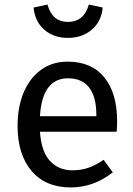

<svg xmlns="http://www.w3.org/2000/svg" viewBox="-20 -809 584 841"><path d="M491 -232H155Q161 -145 199 -104Q237 -63 297 -63Q335 -63 367 -74Q399 -85 434 -109L474 -54Q390 12 290 12Q180 12 118.5 -60Q57 -132 57 -258Q57 -340 83.5 -403.5Q110 -467 159.5 -503Q209 -539 276 -539Q381 -539 437 -470Q493 -401 493 -279Q493 -256 491 -232ZM402 -306Q402 -384 371 -425Q340 -466 278 -466Q165 -466 155 -300H402ZM127 -776 188 -789Q209 -713 277 -713Q348 -713 369 -789L430 -776Q424 -714 381.5 -678.5Q339 -643 277 -643Q216 -643 174.5 -678.5Q133 -714 127 -776Z"/></svg>

Font: FiraGO
Style: Regular
Weight: 400
Designer: bBox Type
Foundry: bBox Type GmbH
Version: Version 1.001;April 20, 2020;FontCreator 12.0.0.2555 64-bit